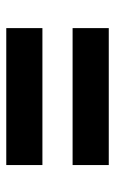

<svg xmlns="http://www.w3.org/2000/svg" viewBox="102 -622 367 612"><g transform="rotate(-90 286.0 -315.5)"><path d="M502.9 -364.3H66.4V-479.5H502.9ZM502.9 -152.8H66.4V-268.1H502.9Z"/></g></svg>

Font: Shabnam FD
Style: Bold-FD
Weight: 700
Foundry: DejaVu fonts team - Redesigned by Saber Rastikerdar - Based on Vazir font
Version: Version 5.0.1